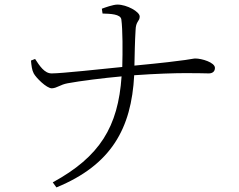

<svg xmlns="http://www.w3.org/2000/svg" viewBox="-20 -770 1040 837"><path d="M115 -506C117 -485 119 -465 127 -450C137 -431 183 -385 206 -385C229 -386 242 -401 275 -407C328 -417 432 -430 510 -437C495 -217 415 -87 210 25L226 47C465 -51 553 -210 565 -442C763 -456 858 -450 890 -450C906 -450 917 -458 917 -474C917 -498 859 -515 832 -515C816 -515 818 -508 566 -484C567 -531 568 -591 571 -638C572 -679 589 -676 589 -698C589 -719 533 -750 492 -750C473 -750 437 -737 424 -732L427 -711C460 -710 506 -709 509 -685C515 -641 515 -545 513 -478C424 -469 248 -450 206 -450C174 -449 152 -484 133 -513Z"/></svg>

Font: Noto Serif TC Light
Style: Regular
Weight: 300
Designer: Ryoko NISHIZUKA 西塚涼子 (kana & ideographs); Frank Grießhammer (Latin, Greek & Cyrillic); Wenlong ZHANG 张文龙 (bopomofo); San
Foundry: Adobe
Version: Version 2.001;hotconv 1.1.0;makeotfexe 2.6.0